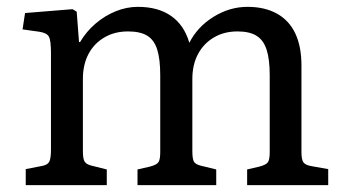

<svg xmlns="http://www.w3.org/2000/svg" viewBox="-20 -541 1010 561"><path d="M55.2 0V-46.9L103 -56.2Q119.1 -59.1 124 -68.6Q128.9 -78.1 128.9 -104V-386.2Q128.9 -422.4 123 -433.6Q117.2 -444.8 95.2 -448.2L45.9 -455.1L53.2 -502.9L191.9 -514.2L204.1 -506.8L210.9 -418H213.9Q231.9 -448.7 259 -471.9Q286.1 -495.1 318.1 -508.1Q350.1 -521 382.8 -521Q441.9 -521 480 -494.4Q518.1 -467.8 533.2 -416Q557.1 -462.9 604 -491.9Q650.9 -521 703.1 -521Q753.9 -521 789.6 -501Q825.2 -481 843 -442.9Q860.8 -404.8 860.8 -350.1V-96.2Q860.8 -74.2 866.9 -66.2Q873 -58.1 892.1 -55.2L939 -46.9V0H702.1V-45.9L737.8 -54.2Q756.8 -59.1 762.5 -66.7Q768.1 -74.2 768.1 -96.2V-320.8Q768.1 -367.7 759 -395.8Q750 -423.8 729.5 -436.5Q709 -449.2 673.8 -449.2Q634.8 -449.2 605 -431.6Q575.2 -414.1 558.6 -383.1Q542 -352.1 542 -310.1V-100.1Q542 -77.1 546.4 -69.1Q550.8 -61 565.9 -57.1L611.8 -45.9V0H381.8V-45.9L418 -54.2Q437 -59.1 442.6 -66.7Q448.2 -74.2 448.2 -96.2V-320.8Q448.2 -368.7 439.2 -396.7Q430.2 -424.8 409.7 -437Q389.2 -449.2 354 -449.2Q314.9 -449.2 284.9 -431.6Q254.9 -414.1 238.5 -383.1Q222.2 -352.1 222.2 -310.1V-100.1Q222.2 -77.1 227.1 -69.1Q231.9 -61 247.1 -57.1L292 -45.9V0Z"/></svg>

Font: Literata
Style: Regular
Weight: 400
Designer: Latin by Veronika Burian and Jose Scaglione. Greek by Irene Vlachou. Cyrillic by Vera Evstafieva.
Foundry: TypeTogether
Version: Version 3.002